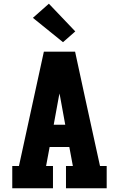

<svg xmlns="http://www.w3.org/2000/svg" viewBox="-20 -1013 640 1033"><path d="M46 0V-120H82L216 -735H384L437 -490L518 -120H554V0H335V-120H372L353 -222H247L228 -120H265V0ZM269 -342H331L304 -490Q303 -495 302 -500Q301 -505 300 -510Q299 -505 298 -500Q297 -495 296 -490ZM319 -786 157 -917 243 -993 385 -844Z"/></svg>

Font: Iosevka Slab Heavy Extended
Style: Regular
Weight: 900
Width: 7
Monospace: yes
Designer: Belleve Invis
Foundry: Belleve Invis
Version: Version 11.1.0; ttfautohint (v1.8.3)